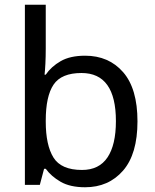

<svg xmlns="http://www.w3.org/2000/svg" viewBox="-20 -780 655 810"><path d="M173 -760V-575Q173 -541 171.5 -511.5Q170 -482 168 -465H173Q196 -499 236 -522Q276 -545 339 -545Q439 -545 499.5 -475.5Q560 -406 560 -268Q560 -130 499 -60Q438 10 339 10Q276 10 236 -13Q196 -36 173 -68H166L148 0H85V-760ZM324 -472Q239 -472 206 -423Q173 -374 173 -271V-267Q173 -168 205.5 -115.5Q238 -63 326 -63Q398 -63 433.5 -116Q469 -169 469 -269Q469 -472 324 -472Z"/></svg>

Font: Noto Sans IKEA
Style: Regular
Weight: 400
Designer: Monotype Design Team
Foundry: Monotype Imaging Inc.
Version: Version 2.001